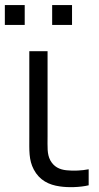

<svg xmlns="http://www.w3.org/2000/svg" viewBox="-38 -746 400 773"><path d="M252 -645.5V-725.5H172V-645.5ZM61.5 -645.5V-725.5H-18.5V-645.5ZM203 4.5C235.5 9.5 283.5 8.5 319 0V-64.5C291 -59 258 -57.5 229.5 -60.5C201 -63.5 179 -74.5 164.5 -100.5C151 -126.5 153.5 -152.5 153.5 -198.5V-540H80V-195.5C80 -140 77.5 -102.5 98 -63.5C121 -20 159 -1.5 203 4.5Z"/></svg>

Font: Manrope
Style: Regular
Weight: 400
Designer: Mikhail Sharanda
Foundry: Mikhail Sharanda
Version: Version 4.505